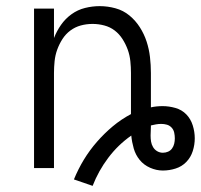

<svg xmlns="http://www.w3.org/2000/svg" viewBox="-20 -548 655 626"><path d="M282 58 221 37Q235 3 253.5 -27.5Q272 -58 296 -85.5Q320 -113 347.5 -136Q375 -159 407 -176V-310Q407 -329 405 -348.5Q403 -368 396.5 -386Q390 -404 379.5 -420.5Q369 -437 354 -448.5Q339 -460 320 -465Q301 -470 282 -470Q262 -470 243.5 -465Q225 -460 209.5 -448.5Q194 -437 183.5 -420.5Q173 -404 166.5 -386Q160 -368 158 -348.5Q156 -329 156 -310V0H91V-520H156V-424Q165 -447 179 -467Q193 -487 213 -501.5Q233 -516 257 -522Q281 -528 305 -528Q331 -528 356.5 -521Q382 -514 402 -497.5Q422 -481 436 -459Q450 -437 458 -412.5Q466 -388 469 -362Q472 -336 472 -310V-198Q481 -200 490.5 -201Q500 -202 510 -202Q531 -202 552 -196Q573 -190 587.5 -175Q602 -160 608.5 -139Q615 -118 615 -97Q615 -76 608.5 -55.5Q602 -35 587.5 -20Q573 -5 552.5 1.5Q532 8 511 8Q490 8 469.5 -1Q449 -10 435.5 -26.5Q422 -43 416 -64Q410 -85 408 -106Q365 -76 333 -33.5Q301 9 282 58ZM511 -50Q520 -50 528 -53.5Q536 -57 541 -64Q546 -71 548 -79.5Q550 -88 550 -97Q550 -106 548 -115.5Q546 -125 539.5 -132Q533 -139 524 -141.5Q515 -144 506 -144Q497 -144 488.5 -142.5Q480 -141 472 -139V-136Q472 -128 471.5 -120.5Q471 -113 471 -106Q471 -96 472.5 -86.5Q474 -77 479 -68.5Q484 -60 492.5 -55Q501 -50 511 -50Z"/></svg>

Font: Iosevka Aile Custom Light
Style: Regular
Weight: 300
Designer: Belleve Invis
Foundry: Belleve Invis
Version: Version 17.0.2; ttfautohint (v1.8.3)